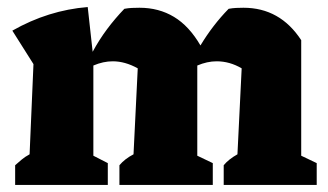

<svg xmlns="http://www.w3.org/2000/svg" viewBox="-20 -525 931 545"><path d="M23 0V-56Q32 -64 41.5 -72Q51 -80 64 -87L75 -343L15 -438Q117 -496 229 -505L243 -378Q262 -413 284.5 -443Q307 -473 333 -500Q344 -502 354.5 -502.5Q365 -503 376 -503Q431 -503 474 -477Q517 -451 549 -396Q584 -454 629 -500Q640 -502 650.5 -502.5Q661 -503 671 -503Q775 -503 835 -411V-83L879 -62V0H615V-56Q629 -73 654 -87L666 -331Q632 -351 595 -351Q568 -351 540 -339V-83L584 -62V0H319V-56Q334 -74 359 -87L371 -331Q335 -351 300 -351Q273 -351 245 -339V-83L286 -62V0Z"/></svg>

Font: Piazzolla ExtraBold
Style: Regular
Weight: 800
Designer: Juan Pablo del Peral
Foundry: Huerta Tipografica
Version: Version 1.330